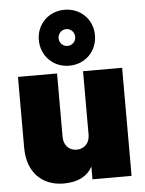

<svg xmlns="http://www.w3.org/2000/svg" viewBox="-57 -866 694 920"><g transform="rotate(-5 290.5 -406.5)"><path d="M288 -552C365 -552 423 -610 423 -687C423 -763 365 -821 288 -821C211 -821 153 -763 153 -687C153 -610 211 -552 288 -552ZM288 -728C310 -728 328 -710 328 -687C328 -665 310 -647 288 -647C266 -647 248 -665 248 -687C248 -710 266 -728 288 -728ZM351 -520V-215C351 -174 325 -148 288 -148C251 -148 226 -175 226 -215V-520H38V-179C38 -60 109 8 212 8C280 8 325 -15 351 -61V0H539V-520Z"/></g></svg>

Font: Arthouse Owned Black
Style: Regular
Weight: 900
Designer: Jeremy Tribby
Foundry: Tribby Type
Version: Version 1.000;PS 001.000;hotconv 1.0.88;makeotf.lib2.5.64775